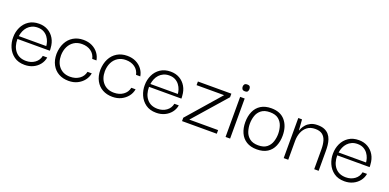

<svg xmlns="http://www.w3.org/2000/svg" viewBox="-9 -1179 3702 1828"><g transform="rotate(20 1842.5 -265.0)"><path d="M220 10Q155 10 112.5 -21Q70 -52 49 -100.5Q28 -149 29 -201Q29 -255 51 -302Q73 -349 115.5 -377.5Q158 -406 219 -406Q270 -406 309.5 -383.5Q349 -361 373 -320.5Q397 -280 400 -224Q401 -219 401 -212Q401 -205 401 -199H73Q73 -122 111.5 -76Q150 -30 220 -30Q271 -30 308.5 -57Q346 -84 355 -130H400Q393 -89 368 -57.5Q343 -26 305 -8Q267 10 220 10ZM76 -229H354Q353 -248 345.5 -271.5Q338 -295 322 -317Q306 -339 280.5 -353Q255 -367 219 -367Q186 -367 161 -355.5Q136 -344 118.5 -325Q101 -306 90.5 -281.5Q80 -257 76 -229Z M665 10Q608 10 564.5 -14Q521 -38 496 -84Q471 -130 471 -193Q473 -257 497.5 -305Q522 -353 566 -379.5Q610 -406 668 -406Q718 -406 756 -387.5Q794 -369 818.5 -337Q843 -305 850 -264H807Q797 -311 760 -337.5Q723 -364 669 -364Q623 -364 589 -342.5Q555 -321 536 -283Q517 -245 516 -195Q516 -121 556.5 -76.5Q597 -32 666 -32Q720 -32 758.5 -59Q797 -86 807 -133H850Q843 -92 817.5 -60Q792 -28 753.5 -9Q715 10 665 10Z M1109 10Q1052 10 1008.5 -14Q965 -38 940 -84Q915 -130 915 -193Q917 -257 941.5 -305Q966 -353 1010 -379.5Q1054 -406 1112 -406Q1162 -406 1200 -387.5Q1238 -369 1262.5 -337Q1287 -305 1294 -264H1251Q1241 -311 1204 -337.5Q1167 -364 1113 -364Q1067 -364 1033 -342.5Q999 -321 980 -283Q961 -245 960 -195Q960 -121 1000.5 -76.5Q1041 -32 1110 -32Q1164 -32 1202.5 -59Q1241 -86 1251 -133H1294Q1287 -92 1261.5 -60Q1236 -28 1197.5 -9Q1159 10 1109 10Z M1553 10Q1488 10 1445.5 -21Q1403 -52 1382 -100.5Q1361 -149 1362 -201Q1362 -255 1384 -302Q1406 -349 1448.5 -377.5Q1491 -406 1552 -406Q1603 -406 1642.5 -383.5Q1682 -361 1706 -320.5Q1730 -280 1733 -224Q1734 -219 1734 -212Q1734 -205 1734 -199H1406Q1406 -122 1444.5 -76Q1483 -30 1553 -30Q1604 -30 1641.5 -57Q1679 -84 1688 -130H1733Q1726 -89 1701 -57.5Q1676 -26 1638 -8Q1600 10 1553 10ZM1409 -229H1687Q1686 -248 1678.5 -271.5Q1671 -295 1655 -317Q1639 -339 1613.5 -353Q1588 -367 1552 -367Q1519 -367 1494 -355.5Q1469 -344 1451.5 -325Q1434 -306 1423.5 -281.5Q1413 -257 1409 -229Z M1813 0V-34L2105 -369H1826V-406H2165V-370L1873 -37H2165V0Z M2254 0V-406H2300V0ZM2278 -471Q2258 -471 2250.5 -481.5Q2243 -492 2243 -506Q2243 -520 2250.5 -530Q2258 -540 2278 -540Q2299 -540 2305.5 -530Q2312 -520 2312 -506Q2312 -492 2305.5 -481.5Q2299 -471 2278 -471Z M2572 10Q2509 10 2466.5 -16.5Q2424 -43 2403 -90Q2382 -137 2382 -197Q2382 -258 2403 -305.5Q2424 -353 2466.5 -379.5Q2509 -406 2572 -406Q2664 -406 2712.5 -348.5Q2761 -291 2761 -197Q2761 -139 2741 -91.5Q2721 -44 2679 -17Q2637 10 2572 10ZM2572 -31Q2628 -31 2659 -56Q2690 -81 2702.5 -119.5Q2715 -158 2715 -198Q2715 -239 2702.5 -277.5Q2690 -316 2659 -341Q2628 -366 2572 -366Q2517 -366 2485 -341Q2453 -316 2440.5 -277.5Q2428 -239 2428 -198Q2428 -158 2440.5 -119.5Q2453 -81 2485 -56Q2517 -31 2572 -31Z M2843 0V-406H2881L2889 -298H2891Q2893 -305 2901 -322Q2909 -339 2926 -358.5Q2943 -378 2971 -392Q2999 -406 3041 -406Q3083 -406 3110.5 -394Q3138 -382 3155.5 -361.5Q3173 -341 3182 -314.5Q3191 -288 3194 -259Q3197 -230 3197 -201V0H3152V-201Q3152 -251 3141 -287.5Q3130 -324 3104 -344Q3078 -364 3032 -364Q2983 -364 2951.5 -340Q2920 -316 2904.5 -277Q2889 -238 2889 -192V0Z M3460 10Q3395 10 3352.5 -21Q3310 -52 3289 -100.5Q3268 -149 3269 -201Q3269 -255 3291 -302Q3313 -349 3355.5 -377.5Q3398 -406 3459 -406Q3510 -406 3549.5 -383.5Q3589 -361 3613 -320.5Q3637 -280 3640 -224Q3641 -219 3641 -212Q3641 -205 3641 -199H3313Q3313 -122 3351.5 -76Q3390 -30 3460 -30Q3511 -30 3548.5 -57Q3586 -84 3595 -130H3640Q3633 -89 3608 -57.5Q3583 -26 3545 -8Q3507 10 3460 10ZM3316 -229H3594Q3593 -248 3585.5 -271.5Q3578 -295 3562 -317Q3546 -339 3520.5 -353Q3495 -367 3459 -367Q3426 -367 3401 -355.5Q3376 -344 3358.5 -325Q3341 -306 3330.5 -281.5Q3320 -257 3316 -229Z"/></g></svg>

Font: Darker Grotesque
Style: Regular
Weight: 400
Designer: Gabriel Lam
Foundry: TypeRant
Version: Version 1.000;gftools[0.9.28]